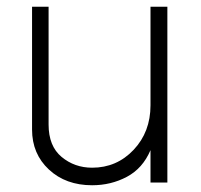

<svg xmlns="http://www.w3.org/2000/svg" viewBox="-20 -544 596 569"><path d="M253 5Q175 5 125 -41.5Q75 -88 75 -160V-524H124V-175Q124 -111 162.5 -79Q201 -47 253 -47Q326 -47 376 -100Q426 -153 426 -232V-524H476V-3H426V-99Q403 -45 356 -20Q309 5 253 5Z"/></svg>

Font: LXGW 975 Gothic SC 200W
Style: Regular
Weight: 200
Version: Version 2.01;February 25, 2021